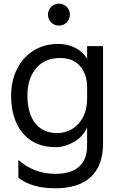

<svg xmlns="http://www.w3.org/2000/svg" viewBox="-20 -794 656 1036"><path d="M79 165V69Q163 144 280 144Q363 144 406.5 105.5Q450 67 450 -8V-106Q427 -55 378 -27.5Q329 0 281 0Q166 0 103 -75.5Q40 -151 40 -277Q40 -360 73 -424Q106 -488 163.5 -522.5Q221 -557 293 -557Q346 -557 388 -535Q430 -513 450 -476V-545H536V-20Q536 99 470.5 160.5Q405 222 278 222Q152 222 79 165ZM288 -76Q333 -76 370 -98.5Q407 -121 428.5 -163Q450 -205 450 -261V-323Q450 -394 412 -437.5Q374 -481 305 -481Q221 -481 174.5 -425.5Q128 -370 128 -280Q128 -182 170 -129Q212 -76 288 -76ZM239 -715Q239 -740 256 -757Q273 -774 298 -774Q323 -774 340 -757Q357 -740 357 -715Q357 -690 340 -673Q323 -656 298 -656Q273 -656 256 -673Q239 -690 239 -715Z"/></svg>

Font: Application
Style: Regular
Weight: 400
Designer: Wei Huang
Foundry: Wei Huang
Version: Version 0.012